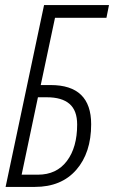

<svg xmlns="http://www.w3.org/2000/svg" viewBox="-20 -734 448 754"><path d="M2 0 153 -714H408L398 -664H196L140 -400H179Q338 -400 338 -246Q338 -134 279.5 -67Q221 0 117 0ZM65 -48H129Q202 -48 242.5 -101.5Q283 -155 283 -245Q283 -300 253 -326Q223 -352 164 -352H129Z"/></svg>

Font: Noto Sans ExtraCondensed Light
Style: Italic
Weight: 300
Width: 2
Italic angle: -12°
Designer: Monotype Design Team
Foundry: Monotype Imaging Inc.
Version: Version 2.013; ttfautohint (v1.8.4.7-5d5b)